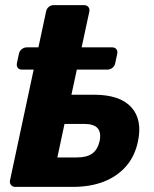

<svg xmlns="http://www.w3.org/2000/svg" viewBox="-20 -730 601 750"><path d="M39 0Q29 0 23 -7.5Q17 -15 19 -25L160 -685Q162 -696 170.5 -703Q179 -710 189 -710H308Q319 -710 325 -703Q331 -696 329 -685L259 -360H347Q448 -360 492.5 -311.5Q537 -263 519 -178Q507 -120 472.5 -80.5Q438 -41 385.5 -20.5Q333 0 265 0ZM204 -115H280Q319 -115 340 -130Q361 -145 369 -178Q376 -212 361.5 -229Q347 -246 308 -246H232ZM66 -458Q55 -458 49.5 -465Q44 -472 46 -483L54 -520Q56 -531 65 -538Q74 -545 85 -545H418Q429 -545 434.5 -538Q440 -531 438 -520L430 -483Q428 -472 419 -465Q410 -458 399 -458Z"/></svg>

Font: Rubik Light
Style: Bold Italic
Weight: 700
Italic angle: -12°
Version: Version 2.104